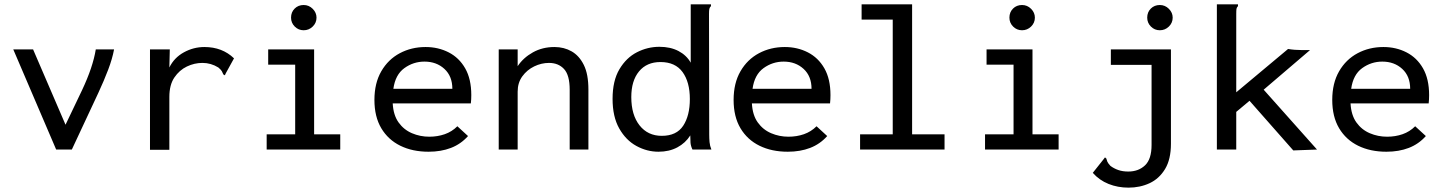

<svg xmlns="http://www.w3.org/2000/svg" viewBox="-20 -687 6640 882"><path d="M238 0 41 -460H132L281 -114L357 -273Q407 -379 420 -460H504Q496 -417 477 -367Q458 -317 432 -261L310 0Z M669 -460H760L758 -377Q780 -422 824.5 -446.5Q869 -471 919 -471Q1001 -471 1055 -419L1017 -350L1013 -341L1006 -345Q1003 -353 999 -360Q995 -367 983 -377Q949 -398 910 -398Q873 -398 838.5 -381.5Q804 -365 781 -331Q758 -297 758 -242V1H669Z M1205 0V-70H1336V-390H1212V-460H1423V-70H1543V0ZM1375 -548Q1351 -548 1334 -565Q1317 -582 1317 -606Q1317 -631 1333.5 -647.5Q1350 -664 1375 -664Q1399 -664 1416.5 -646.5Q1434 -629 1434 -606Q1434 -582 1416.5 -565Q1399 -548 1375 -548Z M1949 10Q1875 10 1819 -17.5Q1763 -45 1731.5 -98Q1700 -151 1700 -228Q1700 -305 1731.5 -359.5Q1763 -414 1816.5 -442.5Q1870 -471 1935 -471Q1993 -471 2041 -446.5Q2089 -422 2117 -373Q2145 -324 2145 -250Q2145 -241 2144.5 -231Q2144 -221 2143 -212H1784Q1787 -158 1811 -124.5Q1835 -91 1872.5 -75Q1910 -59 1952 -59Q1990 -59 2023 -70.5Q2056 -82 2081 -107L2130 -62Q2097 -25 2051.5 -7.5Q2006 10 1949 10ZM1787 -279H2058Q2058 -337 2021.5 -370.5Q1985 -404 1930 -404Q1879 -404 1837.5 -374Q1796 -344 1787 -279Z M2271 0V-460H2358V-383Q2384 -422 2428 -446.5Q2472 -471 2527 -471Q2571 -471 2606 -451Q2641 -431 2662 -388.5Q2683 -346 2683 -276V0H2597V-275Q2597 -342 2571 -370Q2545 -398 2502 -398Q2467 -398 2434 -382Q2401 -366 2379.5 -336.5Q2358 -307 2358 -266V0Z M3005 10Q2952 10 2903.5 -16.5Q2855 -43 2824.5 -97Q2794 -151 2794 -233Q2794 -316 2825.5 -369Q2857 -422 2906 -447Q2955 -472 3009 -472Q3060 -472 3097 -452.5Q3134 -433 3153 -399V-667H3246V-659Q3240 -653 3238.5 -646Q3237 -639 3237 -622L3238 -68Q3238 -51 3239.5 -34Q3241 -17 3248 0H3161Q3153 -17 3152 -32Q3151 -47 3151 -65Q3129 -30 3091.5 -10Q3054 10 3005 10ZM3020 -63Q3088 -63 3118.5 -109.5Q3149 -156 3149 -232Q3149 -310 3115.5 -356Q3082 -402 3014 -402Q2951 -402 2915.5 -359Q2880 -316 2880 -241Q2880 -159 2918 -111Q2956 -63 3020 -63Z M3599 10Q3525 10 3469 -17.5Q3413 -45 3381.5 -98Q3350 -151 3350 -228Q3350 -305 3381.5 -359.5Q3413 -414 3466.5 -442.5Q3520 -471 3585 -471Q3643 -471 3691 -446.5Q3739 -422 3767 -373Q3795 -324 3795 -250Q3795 -241 3794.5 -231Q3794 -221 3793 -212H3434Q3437 -158 3461 -124.5Q3485 -91 3522.5 -75Q3560 -59 3602 -59Q3640 -59 3673 -70.5Q3706 -82 3731 -107L3780 -62Q3747 -25 3701.5 -7.5Q3656 10 3599 10ZM3437 -279H3708Q3708 -337 3671.5 -370.5Q3635 -404 3580 -404Q3529 -404 3487.5 -374Q3446 -344 3437 -279Z M3931 0V-70H4081V-597H3938V-667H4170V-70H4319V0Z M4505 0V-70H4636V-390H4512V-460H4723V-70H4843V0ZM4675 -548Q4651 -548 4634 -565Q4617 -582 4617 -606Q4617 -631 4633.5 -647.5Q4650 -664 4675 -664Q4699 -664 4716.5 -646.5Q4734 -629 4734 -606Q4734 -582 4716.5 -565Q4699 -548 4675 -548Z M5164 175Q5115 175 5072.5 158Q5030 141 5000 107L5050 44L5056 36L5062 41Q5064 49 5067 56Q5070 63 5081 75Q5097 87 5117 94Q5137 101 5163 101Q5210 101 5240 72.5Q5270 44 5270 -21V-389H5083V-460H5359V-27Q5359 45 5332 89.5Q5305 134 5261 154.5Q5217 175 5164 175ZM5308 -548Q5284 -548 5267 -565Q5250 -582 5250 -606Q5250 -631 5266.5 -647.5Q5283 -664 5308 -664Q5332 -664 5349.5 -646.5Q5367 -629 5367 -606Q5367 -582 5349.5 -565Q5332 -548 5308 -548Z M5720 -224 5659 -173V0H5570V-667H5667V-659Q5661 -653 5660 -646Q5659 -639 5659 -622V-263L5897 -462Q5927 -457 5961 -457H5998L5785 -275L6030 0L5921 4Z M6349 10Q6275 10 6219 -17.5Q6163 -45 6131.5 -98Q6100 -151 6100 -228Q6100 -305 6131.5 -359.5Q6163 -414 6216.5 -442.5Q6270 -471 6335 -471Q6393 -471 6441 -446.5Q6489 -422 6517 -373Q6545 -324 6545 -250Q6545 -241 6544.5 -231Q6544 -221 6543 -212H6184Q6187 -158 6211 -124.5Q6235 -91 6272.5 -75Q6310 -59 6352 -59Q6390 -59 6423 -70.5Q6456 -82 6481 -107L6530 -62Q6497 -25 6451.5 -7.5Q6406 10 6349 10ZM6187 -279H6458Q6458 -337 6421.5 -370.5Q6385 -404 6330 -404Q6279 -404 6237.5 -374Q6196 -344 6187 -279Z"/></svg>

Font: Inconsolata SemiExpanded Medium
Style: Regular
Weight: 500
Width: 6
Monospace: yes
Designer: Raph Levien, Cyreal, Brenton Simpson
Foundry: Raph Levien, Cyreal, Google
Version: Version 3.001; ttfautohint (v1.8.2.53-6de2)